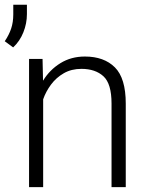

<svg xmlns="http://www.w3.org/2000/svg" viewBox="-43 -771 613 791"><path d="M292.5 -487.3Q251 -487.3 219.7 -469.2Q188.5 -451.2 167.2 -422.6Q146 -394 134.8 -361.8V0H76.7V-528.3H132.3L134.3 -438.5Q161.6 -483.4 205.8 -510.7Q250 -538.1 306.6 -538.1Q385.7 -538.1 430.4 -493.4Q475.1 -448.7 475.1 -344.2V0H416.5V-344.7Q416.5 -426.3 383.1 -456.8Q349.6 -487.3 292.5 -487.3ZM67.9 -751.5V-712.9Q67.9 -674.3 53.2 -637.7Q38.6 -601.1 11.2 -575.7L-23.4 -601.1Q-5.9 -627 2.9 -653.1Q11.7 -679.2 11.7 -711.9V-751.5Z"/></svg>

Font: Vazirmatn FD ExtraLight
Style: Regular
Weight: 200
Designer: Saber Rastikerdar
Foundry: Saber Rastikerdar
Version: Version 33.003